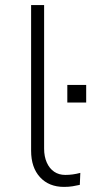

<svg xmlns="http://www.w3.org/2000/svg" viewBox="-20 -725 358 753"><path d="M231 8Q172 8 137 -30Q102 -68 102 -134V-705H153V-142Q153 -111 163.5 -87.5Q174 -64 192.5 -51.5Q211 -39 236 -39Q251 -39 265.5 -41Q280 -43 295 -47L293 0Q280 3 265 5.5Q250 8 231 8ZM244 -323V-392H318V-323Z"/></svg>

Font: Nunito Sans 7pt ExtraLight
Style: Regular
Weight: 250
Designer: Vernon Adams
Foundry: Vernon Adams
Version: Version 3.101;gftools[0.9.27]